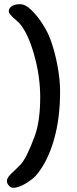

<svg xmlns="http://www.w3.org/2000/svg" viewBox="-20 -680 366 917"><path d="M218 -499Q239 -445 253 -374.5Q267 -304 267 -242Q267 -115 238 -13.5Q209 88 157 152Q141 173 105 195Q69 217 43 217Q32 217 22.5 206.5Q13 196 13 185Q13 173 23.5 160.5Q34 148 54 130Q80 104 80 104Q109 71 147 -33Q172 -104 172 -216Q172 -317 142.5 -420.5Q113 -524 71 -571L51 -589Q22 -614 22 -625Q22 -642 37 -651Q52 -660 76 -660Q101 -660 129.5 -632.5Q158 -605 182.5 -566.5Q207 -528 218 -499Z"/></svg>

Font: Itim
Style: Regular
Weight: 400
Designer: Suppakit Chalermlarp
Version: Version 1.002g